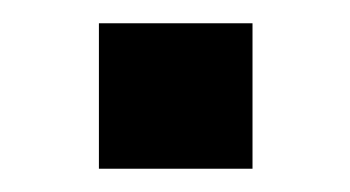

<svg xmlns="http://www.w3.org/2000/svg" viewBox="-20 -145 301 165"><path d="M65 0V-125H197V0Z"/></svg>

Font: Nunito Sans 7pt SemiCondensed SemiBold
Style: Regular
Weight: 600
Width: 4
Designer: Vernon Adams
Foundry: Vernon Adams
Version: Version 3.101;gftools[0.9.27]